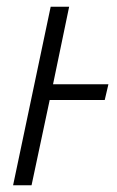

<svg xmlns="http://www.w3.org/2000/svg" viewBox="-20 -552 350 572"><path d="M19 0 131 -532H186L138 -301H303L292 -254H128L74 0Z"/></svg>

Font: Noto Sans SemiCondensed Light
Style: Italic
Weight: 300
Width: 4
Italic angle: -12°
Designer: Monotype Design Team
Foundry: Monotype Imaging Inc.
Version: Version 2.013; ttfautohint (v1.8.4.7-5d5b)